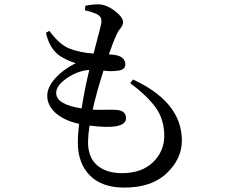

<svg xmlns="http://www.w3.org/2000/svg" viewBox="-20 -810 1040 883"><path d="M238.3 -382.8Q238.3 -329.1 355.5 -311.5Q368.2 -395.5 390.6 -488.3Q338.9 -485.4 288.6 -451.2Q238.3 -417 238.3 -382.8ZM559.6 -266.6Q559.6 -210.9 391.6 -232.4Q384.8 -182.6 384.8 -157.2Q384.8 -85.9 426.8 -49.8Q468.8 -13.7 541 -13.7Q631.8 -13.7 683.6 -64Q735.4 -114.3 735.4 -184.6Q735.4 -260.7 696.3 -314.9Q657.2 -369.1 579.1 -427.7L591.8 -444.3Q816.4 -340.8 816.4 -163.1Q816.4 -80.1 747.1 -13.7Q677.7 52.7 551.8 52.7Q448.2 52.7 393.1 -3.4Q337.9 -59.6 337.9 -154.3Q337.9 -191.4 343.8 -240.2Q274.4 -255.9 235.8 -290.5Q197.3 -325.2 197.3 -369.1Q197.3 -409.2 233.9 -449.7Q270.5 -490.2 328.1 -519.5Q290 -531.2 256.8 -551.8Q207 -585.9 191.4 -659.2L207 -668Q253.9 -604.5 298.8 -586.9Q345.7 -568.4 410.2 -563.5Q444.3 -691.4 446.3 -706.1Q447.3 -723.6 441.4 -731.9Q435.5 -740.2 420.9 -747.1Q406.2 -753.9 371.1 -762.7L372.1 -783.2Q402.3 -790 431.6 -790Q467.8 -790 506.8 -760.7Q545.9 -731.4 545.9 -708Q545.9 -699.2 542 -691.9Q538.1 -684.6 530.3 -674.8Q522.5 -665 518.6 -656.2Q501 -619.1 480.5 -559.6Q484.4 -559.6 492.7 -559.1Q501 -558.6 504.9 -557.6Q531.2 -554.7 543.9 -542.5Q556.6 -530.3 556.6 -513.7Q556.6 -489.3 522.5 -484.9Q488.3 -480.5 456.1 -485.4Q424.8 -388.7 406.2 -305.7Q430.7 -304.7 469.7 -305.2Q508.8 -305.7 514.6 -304.7Q559.6 -301.8 559.6 -266.6Z"/></svg>

Font: GenYoMin TW TTF Medium
Style: Regular
Weight: 500
Version: Version 1.300